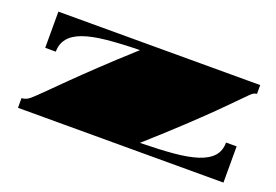

<svg xmlns="http://www.w3.org/2000/svg" viewBox="-77 -727 1355 942"><g transform="rotate(20 600.5 -255.5)"><path d="M66.4 0V-50.8Q88.9 -50.8 108.9 -67.9Q128.9 -85 168.9 -125Q205.6 -161.6 253.2 -208.5Q300.8 -255.4 368.2 -319.3Q435.5 -383.3 532.2 -470.7Q432.1 -468.8 359.4 -461.4Q286.6 -454.1 239.3 -437Q146.5 -403.8 146.5 -322.3H91.3V-511.2H1145V-465.3Q1129.9 -465.3 1112.3 -447.8Q1094.7 -430.2 1059.1 -394Q1030.3 -364.3 982.9 -317.6Q935.5 -271 863.5 -203.4Q791.5 -135.7 687.5 -43Q786.1 -44.4 860.6 -51Q935.1 -57.6 984.9 -73.7Q1034.2 -89.8 1059.1 -117.7Q1084 -145.5 1084 -189H1139.2V0Z"/></g></svg>

Font: Asset
Style: Regular
Weight: 400
Version: Version 1.003; ttfautohint (v1.8.4.7-5d5b)